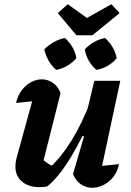

<svg xmlns="http://www.w3.org/2000/svg" viewBox="-20 -882 621 910"><path d="M267 -441 184 -112 173 -136Q188 -120 205 -108.5Q222 -97 240 -92L214 -86Q271 -138 320.5 -218.5Q370 -299 412 -410L425 -359Q400 -297 372 -240Q344 -183 315 -135.5Q286 -88 257.5 -53Q229 -18 203 2Q184 5 167 5Q115 5 84 -21.5Q53 -48 53 -92Q53 -112 58 -131L150 -466L216 -410Q171 -406 132 -402Q93 -398 56 -394Q64 -429 83 -454Q102 -479 127 -492.5Q152 -506 179 -506Q206 -506 230 -490Q254 -474 267 -441ZM326 -57 378 -235 365 -240 427 -499H550L450 -31L425 -92Q457 -95 485.5 -98Q514 -101 544 -104Q537 -69 517.5 -44Q498 -19 471 -5.5Q444 8 417 8Q388 8 363.5 -8.5Q339 -25 326 -57ZM342 -715 254 -820 301 -862 392 -797 508 -862 547 -820 418 -715ZM246 -551Q225 -569 210.5 -594.5Q196 -620 190 -648Q209 -668 235 -682.5Q261 -697 288 -702Q309 -683 323.5 -658Q338 -633 342 -606Q325 -586 299 -570.5Q273 -555 246 -551ZM437 -551Q416 -568 401 -594Q386 -620 382 -648Q400 -668 425.5 -682.5Q451 -697 478 -702Q499 -683 514 -657.5Q529 -632 533 -606Q516 -585 490 -570Q464 -555 437 -551Z"/></svg>

Font: Piazzolla Thin ExtraBold
Style: Italic
Weight: 800
Italic angle: -11.3°
Version: Version 2.005